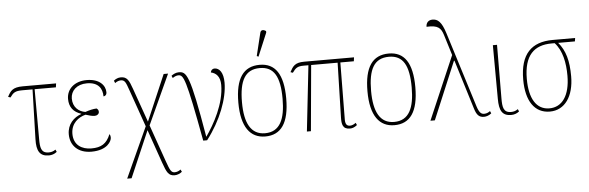

<svg xmlns="http://www.w3.org/2000/svg" viewBox="-59 -1017 4524 1474"><g transform="rotate(-5 2203.0 -279.5)"><path d="M284 10C305 10 327 4 346 -12L338 -30C318 -16 302 -13 284 -13C225 -13 220 -58 220 -122L219 -506H383L387 -536H131C50 -536 34 -508 11 -465L29 -459C54 -494 68 -506 125 -506H203L192 -123C189 -31 215 10 284 10Z M612 10C737 10 769 -60 769 -84C769 -100 765 -108 761 -112C732 -40 689 -15 614 -15C541 -15 478 -52 478 -139C478 -221 537 -263 591 -277C623 -268 637 -262 662 -262C680 -262 695 -274 695 -290C695 -304 688 -311 680 -317C653 -316 624 -309 592 -298C541 -306 497 -343 497 -409C497 -469 544 -516 622 -516C712 -516 741 -464 741 -405C754 -405 766 -415 766 -435C766 -487 722 -541 623 -541C531 -541 468 -487 468 -409C468 -346 500 -306 559 -287V-285C501 -265 450 -216 450 -138C450 -50 511 10 612 10Z M867 240H901L1055 -117L1145 141C1172 218 1186 246 1233 246C1254 246 1276 236 1290 224L1281 206C1268 217 1250 223 1236 223C1208 223 1200 206 1173 130L1074 -152L1250 -536H1216L1064 -182L972 -442C948 -511 933 -539 886 -539C864 -539 846 -530 831 -518L839 -499C854 -511 871 -516 884 -516C916 -516 922 -495 944 -433L1044 -148Z M1474 0H1504C1613 -141 1676 -307 1676 -429C1676 -507 1646 -544 1608 -544C1593 -544 1580 -533 1578 -516C1618 -508 1649 -478 1649 -414C1649 -270 1564 -118 1500 -27C1417 -518 1392 -539 1332 -539C1310 -539 1289 -528 1275 -517L1283 -499C1298 -510 1314 -516 1327 -516C1368 -516 1384 -488 1474 0Z M1953 -605 2028 -784V-796C2011 -808 1989 -811 1983 -787L1940 -611ZM1952 10C2073 10 2137 -77 2137 -267C2137 -455 2075 -542 1956 -542C1830 -542 1768 -453 1768 -267C1768 -78 1837 10 1952 10ZM1952 -15C1844 -15 1796 -106 1796 -267C1796 -433 1841 -517 1955 -517C2064 -517 2109 -437 2109 -267C2109 -111 2068 -15 1952 -15Z M2273 0H2304L2350 -506H2554L2543 -84C2542 -35 2547 6 2604 6C2623 6 2640 0 2660 -16L2652 -34C2641 -26 2625 -16 2607 -16C2579 -16 2569 -35 2571 -77L2575 -506H2679L2683 -536H2299C2226 -536 2210 -508 2187 -465L2205 -459C2230 -494 2244 -506 2293 -506H2329Z M2947 10C3068 10 3132 -77 3132 -267C3132 -455 3070 -542 2951 -542C2825 -542 2763 -453 2763 -267C2763 -78 2832 10 2947 10ZM2947 -15C2839 -15 2791 -106 2791 -267C2791 -433 2835 -517 2950 -517C3059 -517 3104 -437 3104 -267C3104 -111 3063 -15 2947 -15Z M3225 0H3259L3445 -443H3449L3565 -67C3581 -13 3600 6 3638 6C3656 6 3679 -2 3695 -16L3687 -34C3677 -26 3661 -17 3641 -17C3619 -17 3603 -29 3587 -79L3406 -658C3377 -751 3347 -772 3308 -772C3277 -772 3258 -752 3258 -721C3347 -726 3369 -701 3386 -647L3435 -488Z M3847 10C3868 10 3890 4 3909 -12L3901 -30C3881 -16 3865 -13 3847 -13C3788 -13 3783 -58 3783 -122L3785 -536H3753L3755 -123C3755 -31 3778 10 3847 10Z M4145 10C4261 10 4331 -92 4331 -246C4331 -365 4309 -445 4254 -510H4383L4387 -536H4214C4050 -536 3962 -449 3962 -252C3962 -88 4027 10 4145 10ZM4144 -15C4043 -15 3990 -104 3990 -255C3990 -436 4067 -510 4204 -510H4227C4284 -448 4303 -353 4303 -253C4303 -99 4241 -15 4144 -15Z"/></g></svg>

Font: Noto Serif SemiCondensed Thin
Style: Regular
Weight: 100
Width: 4
Designer: Monotype Design Team
Foundry: Monotype Imaging Inc.
Version: Version 2.015